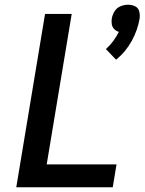

<svg xmlns="http://www.w3.org/2000/svg" viewBox="-20 -794 616 814"><path d="M472 -541Q513 -574 538.5 -620.5Q564 -667 572 -716Q574 -732 570 -746.5Q566 -761 552.5 -767.5Q539 -774 523 -774Q507 -774 491 -767.5Q475 -761 466 -746.5Q457 -732 454 -716Q452 -703 454 -691Q456 -679 464.5 -670.5Q473 -662 484 -659Q474 -639 460 -620Q446 -601 429 -586ZM49 0H458L474 -97H178L284 -735H171Z"/></svg>

Font: Iosevka Sparkle Semibold
Style: Italic
Weight: 600
Italic angle: -9°
Designer: Belleve Invis
Foundry: Belleve Invis
Version: Version 4.5.0; ttfautohint (v1.8.3)